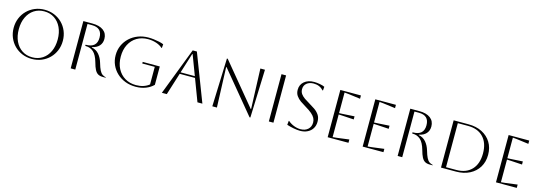

<svg xmlns="http://www.w3.org/2000/svg" viewBox="13 -1723 7678 2746"><g transform="rotate(15 3851.5 -350.0)"><path d="M80 -350Q80 -427 107.5 -493.5Q135 -560 184.5 -609.5Q234 -659 300.5 -686.5Q367 -714 444 -714Q521 -714 587.5 -686.5Q654 -659 703.5 -609.5Q753 -560 780.5 -493.5Q808 -427 808 -350Q808 -273 780.5 -206.5Q753 -140 703.5 -90.5Q654 -41 587.5 -13.5Q521 14 444 14Q367 14 300.5 -13.5Q234 -41 184.5 -90.5Q135 -140 107.5 -206.5Q80 -273 80 -350ZM156 -350Q156 -248 192 -171.5Q228 -95 293 -52.5Q358 -10 444 -10Q530 -10 595 -52.5Q660 -95 696 -172Q732 -249 732 -350Q732 -451 696 -527.5Q660 -604 595 -647Q530 -690 444 -690Q358 -690 293.5 -647.5Q229 -605 192.5 -528.5Q156 -452 156 -350Z M1018 -700H1152Q1258 -700 1316.5 -655.5Q1375 -611 1375 -531Q1375 -469 1338.5 -428Q1302 -387 1233 -373V-367Q1299 -354 1341 -305Q1383 -256 1404 -184Q1423 -118 1441.5 -81.5Q1460 -45 1482.5 -29Q1505 -13 1536 -6V0H1495Q1451 0 1422.5 -16Q1394 -32 1374 -70Q1354 -108 1336 -175Q1307 -278 1259 -321Q1211 -364 1142 -364H1136V-382H1142Q1303 -382 1303 -530Q1303 -676 1152 -676H1086V0H1018Z M1989 -332V-356H2242V-84Q2196 -38 2129.5 -12Q2063 14 1981 14Q1897 14 1826 -13.5Q1755 -41 1702 -90.5Q1649 -140 1619.5 -206Q1590 -272 1590 -350Q1590 -428 1619.5 -494Q1649 -560 1702 -609.5Q1755 -659 1826 -686.5Q1897 -714 1981 -714Q2017 -714 2059.5 -709Q2102 -704 2141 -695.5Q2180 -687 2207 -675L2202 -619H2196Q2156 -654 2100 -672Q2044 -690 1981 -690Q1887 -690 1816 -647.5Q1745 -605 1705.5 -528.5Q1666 -452 1666 -350Q1666 -248 1705.5 -171.5Q1745 -95 1816 -52.5Q1887 -10 1981 -10Q2039 -10 2088.5 -26Q2138 -42 2174 -72V-332Z M2368 0 2637 -700H2699L2968 0H2895L2771 -328H2544L2441 0ZM2644 -648 2551 -352H2762L2650 -648Z M3115 0 3140 -714H3152L3655 -106H3661L3639 -700H3707L3682 14H3670L3167 -594H3161L3183 0Z M3952 0V-700H4020V0Z M4219 -22 4225 -82H4231Q4270 -48 4319 -29Q4368 -10 4416 -10Q4484 -10 4526 -47.5Q4568 -85 4568 -148Q4568 -183 4552.5 -213Q4537 -243 4501.5 -274Q4466 -305 4404 -341Q4361 -366 4322 -393.5Q4283 -421 4258 -457.5Q4233 -494 4233 -545Q4233 -621 4288 -667.5Q4343 -714 4433 -714Q4473 -714 4519 -705.5Q4565 -697 4590 -684L4585 -628H4579Q4522 -690 4433 -690Q4369 -690 4330 -657.5Q4291 -625 4291 -570Q4291 -529 4312.5 -499.5Q4334 -470 4368 -446.5Q4402 -423 4441 -401Q4486 -375 4528.5 -346Q4571 -317 4598.5 -276.5Q4626 -236 4626 -175Q4626 -119 4600 -76.5Q4574 -34 4526.5 -10Q4479 14 4416 14Q4376 14 4322 4Q4268 -6 4219 -22Z M4823 0V-700H5128V-651L4953 -674Q4907 -680 4891 -680V-375Q4904 -375 4953 -378L5117 -388V-342L4953 -352Q4904 -355 4891 -355V-20Q4909 -20 4954 -26L5131 -49V0Z M5341 0V-700H5646V-651L5471 -674Q5425 -680 5409 -680V-375Q5422 -375 5471 -378L5635 -388V-342L5471 -352Q5422 -355 5409 -355V-20Q5427 -20 5472 -26L5649 -49V0Z M5859 -700H5993Q6099 -700 6157.5 -655.5Q6216 -611 6216 -531Q6216 -469 6179.5 -428Q6143 -387 6074 -373V-367Q6140 -354 6182 -305Q6224 -256 6245 -184Q6264 -118 6282.5 -81.5Q6301 -45 6323.5 -29Q6346 -13 6377 -6V0H6336Q6292 0 6263.5 -16Q6235 -32 6215 -70Q6195 -108 6177 -175Q6148 -278 6100 -321Q6052 -364 5983 -364H5977V-382H5983Q6144 -382 6144 -530Q6144 -676 5993 -676H5927V0H5859Z M6501 0V-700H6721Q6837 -700 6923 -656Q7009 -612 7057 -533.5Q7105 -455 7105 -350Q7105 -245 7057 -166.5Q7009 -88 6923 -44Q6837 0 6721 0ZM6721 -676H6569V-24H6721Q6866 -24 6947.5 -110Q7029 -196 7029 -350Q7029 -504 6947.5 -590Q6866 -676 6721 -676Z M7315 0V-700H7620V-651L7445 -674Q7399 -680 7383 -680V-375Q7396 -375 7445 -378L7609 -388V-342L7445 -352Q7396 -355 7383 -355V-20Q7401 -20 7446 -26L7623 -49V0Z"/></g></svg>

Font: Aboreto
Style: Regular
Weight: 400
Designer: Dominik Jáger
Foundry: Dominik Jáger
Version: Version 1.001; ttfautohint (v1.8.4.7-5d5b)